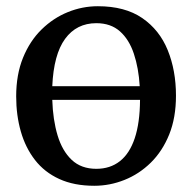

<svg xmlns="http://www.w3.org/2000/svg" viewBox="-20 -586 618 617"><path d="M283 11Q218 11 170.5 -10.8Q123 -32.5 92.5 -71.8Q62 -111 47 -163.2Q32 -215.5 32 -276.5Q32 -346.5 54 -400.5Q76 -454.5 113.5 -491.2Q151 -528 197.8 -547Q244.5 -566 294.5 -566Q381.5 -566 437 -528Q492.5 -490 519 -424.8Q545.5 -359.5 545.5 -278.5Q545.5 -208 523.8 -154Q502 -100 464.5 -63.2Q427 -26.5 380 -7.8Q333 11 283 11ZM289.5 -43.5Q334 -43.5 365.2 -68Q396.5 -92.5 413 -141.8Q429.5 -191 430 -265H148Q150 -201 165 -151Q180 -101 210.5 -72.2Q241 -43.5 289.5 -43.5ZM148 -309H429Q425.5 -367.5 410.2 -413.2Q395 -459 365.5 -485.2Q336 -511.5 289.5 -511.5Q226 -511.5 189.2 -461.2Q152.5 -411 148 -309Z"/></svg>

Font: Merriweather 28pt
Style: Regular
Weight: 400
Version: Version 2.100